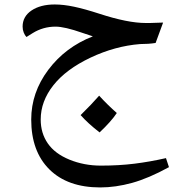

<svg xmlns="http://www.w3.org/2000/svg" viewBox="-20 -490 788 850"><path d="M160.2 39.1Q160.2 99.6 191.7 145Q223.1 190.4 287.6 216.8Q352.1 243.2 426.8 243.2Q507.3 243.2 575.7 234.6Q644 226.1 714.8 210L728 250Q638.2 299.3 564.9 319.6Q491.7 339.8 423.8 339.8Q279.3 339.8 198.7 260Q118.2 180.2 118.2 39.1Q118.2 -80.1 193.8 -180.9Q269.5 -281.7 391.1 -329.1L344.2 -344.7Q266.1 -372.1 226.1 -372.1Q170.9 -372.1 124.5 -343.3L97.2 -326.2Q90.3 -333 85.2 -345.5Q80.1 -357.9 80.1 -372.1Q80.1 -417 119.6 -443.6Q159.2 -470.2 222.2 -470.2Q261.2 -470.2 308.3 -460.2Q355.5 -450.2 419.9 -429.2Q545.4 -388.2 625 -388.2H643.6L702.1 -390.1L668.9 -299.8Q637.7 -294.9 600.1 -294.9Q489.3 -286.1 380.9 -234.9Q272.5 -183.6 216.3 -112.5Q160.2 -41.5 160.2 39.1ZM497.1 10.3Q472.2 47.9 420.9 96.2Q368.7 55.7 336.9 19.5Q386.7 -29.3 418.9 -66.4Q457.5 -24.4 497.1 10.3Z"/></svg>

Font: Droid Arabic Naskh
Style: Regular
Weight: 400
Designer: Pascal Zoghbi
Foundry: Ascender Corporation
Version: Version 1.00